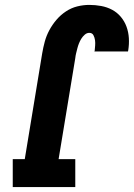

<svg xmlns="http://www.w3.org/2000/svg" viewBox="-20 -763 546 783"><path d="M32 0V-114H81L152 -545Q156 -569 162.5 -593Q169 -617 181 -639.5Q193 -662 210 -682Q227 -702 249 -716.5Q271 -731 295.5 -737Q320 -743 344 -743Q369 -743 393 -738.5Q417 -734 437.5 -723Q458 -712 473 -694Q488 -676 496 -654Q504 -632 505.5 -607.5Q507 -583 503 -558Q503 -557 502.5 -556Q502 -555 502 -553H365Q365 -554 365 -554Q365 -554 366 -555Q367 -566 368 -577Q369 -588 367.5 -599Q366 -610 361 -619.5Q356 -629 344 -629Q334 -629 325.5 -621.5Q317 -614 311.5 -605Q306 -596 302 -586Q298 -576 295.5 -566Q293 -556 290.5 -546Q288 -536 287 -526L219 -114H287V0Z"/></svg>

Font: Iosevka Slab Heavy Oblique
Style: Regular
Weight: 900
Italic angle: -9°
Monospace: yes
Designer: Belleve Invis
Foundry: Belleve Invis
Version: Version 11.1.1; ttfautohint (v1.8.3)